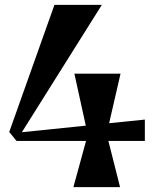

<svg xmlns="http://www.w3.org/2000/svg" viewBox="-20 -770 624 790"><path d="M49 -190V-192L48 -190L18 -227L204 -750H399L70 -226L333 -253L286 -467H476L429 -263L576 -278V-190H426L474 0H282L334 -190Z"/></svg>

Font: Trickster
Style: Regular
Weight: 400
Designer: Jean-Baptiste Morizot
Foundry: Jean-Baptiste Morizot
Version: Version 2.000;PS 2.0;hotconv 1.0.88;makeotf.lib2.5.647800